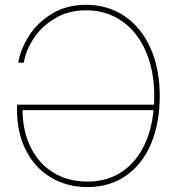

<svg xmlns="http://www.w3.org/2000/svg" viewBox="-20 -757 716 787"><path d="M49.8 -306.6V-328.1H620.6V-305.7H62.5L72.3 -310.5Q72.3 -220.7 105.7 -153.1Q139.2 -85.4 199.5 -49.1Q259.8 -12.7 338.9 -12.7Q423.3 -12.7 485.1 -56.6Q546.9 -100.6 579.6 -180.2Q612.3 -259.8 612.3 -363.3Q612.3 -467.3 577.4 -547.1Q542.5 -627 479.2 -670.9Q416 -714.8 333 -714.8Q262.7 -714.8 207.8 -683.1Q152.8 -651.4 119.6 -601.8Q86.4 -552.2 77.6 -500H54.7Q64.5 -556.2 99.1 -610.6Q133.8 -665 193.6 -701.2Q253.4 -737.3 333 -737.3Q422.4 -737.3 491 -690.7Q559.6 -644 597.2 -559.1Q634.8 -474.1 634.8 -363.3Q634.8 -252.4 599.1 -168Q563.5 -83.5 496.6 -36.9Q429.7 9.8 338.9 9.8Q254.4 9.8 188.7 -29.5Q123 -68.8 86.4 -140.6Q49.8 -212.4 49.8 -306.6Z"/></svg>

Font: Intratopia Thin
Style: Regular
Weight: 100
Designer: Rasmus Andersson
Foundry: rsms
Version: Version 3.000;Glyphs 3.2.3 (3260)